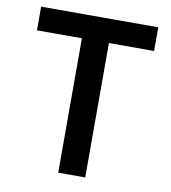

<svg xmlns="http://www.w3.org/2000/svg" viewBox="-81 -784 761 854"><g transform="rotate(10 300.0 -357.0)"><path d="M239 0V-607H36V-714H565V-607H361V0Z"/></g></svg>

Font: Noto Sans Mono SemiBold
Style: Regular
Weight: 600
Designer: Monotype Design Team
Foundry: Monotype Imaging Inc.
Version: Version 2.014; ttfautohint (v1.8.4.7-5d5b)